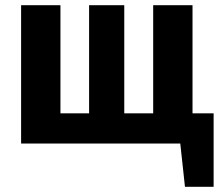

<svg xmlns="http://www.w3.org/2000/svg" viewBox="-20 -551 840 737"><path d="M719 -116H800V166H690L672 0H61V-531H212V-116H322V-531H457V-116H568V-531H719Z"/></svg>

Font: FiraGO
Style: Bold
Weight: 700
Designer: bBox Type
Foundry: bBox Type GmbH
Version: Version 1.001;PS 001.001;hotconv 1.0.88;makeotf.lib2.5.64775